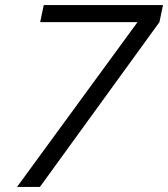

<svg xmlns="http://www.w3.org/2000/svg" viewBox="-20 -735 661 755"><path d="M47 0 550 -688 555 -648H138L152 -715H621L607 -648L137 0Z"/></svg>

Font: Wix Madefor Text
Style: Italic
Weight: 400
Italic angle: -12°
Designer: Dalton Maag Ltd
Foundry: Dalton Maag Ltd
Version: Version 3.100